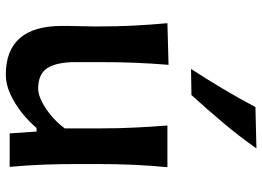

<svg xmlns="http://www.w3.org/2000/svg" viewBox="-140 -742 895 655"><g transform="rotate(90 307.5 -414.5)"><path d="M234.9 13.2Q68.4 13.2 68.4 -178.7Q68.4 -213.9 69.3 -240.5Q70.3 -267.1 70.3 -293.9Q70.3 -366.7 67.4 -423.1Q64.5 -479.5 59.1 -538.1L201.2 -542Q196.3 -483.4 194.1 -427Q191.9 -370.6 191.9 -308.6V-225.1Q191.9 -161.6 211.7 -129.4Q231.4 -97.2 282.7 -97.2Q301.3 -97.2 325.9 -109.4Q350.6 -121.6 375.2 -142.3Q399.9 -163.1 418 -188V-308.6Q418 -370.6 415.3 -425Q412.6 -479.5 408.2 -538.1H550.3Q544.9 -479.5 542.2 -423.1Q539.6 -366.7 539.6 -293.9V-235.4Q539.6 -168.5 541.7 -113.5Q543.9 -58.6 549.3 0H435.1L428.7 -91.8H416.5Q395.5 -66.4 365.5 -42.2Q335.4 -18.1 301.5 -2.4Q267.6 13.2 234.9 13.2ZM215.3 -618.7Q251 -673.8 283.7 -728.8Q316.4 -783.7 345.2 -838.4L486.3 -841.8Q446.3 -784.7 399.9 -729.5Q353.5 -674.3 304.2 -620.1Z"/></g></svg>

Font: Pinar-DS3-FD SemiBold
Style: Regular
Weight: 600
Designer: Amin Abedi
Version: Version 3.000